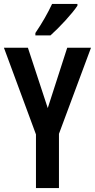

<svg xmlns="http://www.w3.org/2000/svg" viewBox="-20 -957 483 977"><path d="M374 -928V-937H245C224 -892 196 -842 160 -789V-777H237C282 -817 348 -888 374 -928ZM223 -407 122 -714H0L163 -273V0H280V-276L443 -714H322Z"/></svg>

Font: Noto Sans Armenian ExtraCondensed SemiBold
Style: Regular
Weight: 600
Width: 2
Designer: Monotype Design Team
Foundry: Monotype Imaging Inc.
Version: Version 2.008